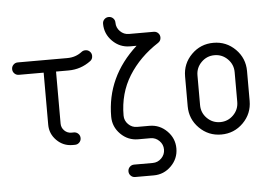

<svg xmlns="http://www.w3.org/2000/svg" viewBox="-53 -659 1282 908"><g transform="rotate(-5 588.0 -205.5)"><path d="M370.6 -441.2Q382.9 -441.2 391.5 -432.6Q400 -424.1 400 -411.8Q400 -396.5 388.8 -388.2Q341.8 -352.9 282.4 -352.9H223.5V-105.9Q223.5 -86.5 237.4 -72.6Q251.2 -58.8 270.6 -58.8H282.4Q294.7 -58.8 303.2 -50.3Q311.8 -41.8 311.8 -29.4Q311.8 -17.1 303.2 -8.5Q294.7 0 282.4 0H270.6Q227.1 0 195.9 -31.2Q164.7 -62.4 164.7 -105.9V-352.9H47.1Q34.7 -352.9 26.2 -361.5Q17.6 -370 17.6 -382.4Q17.6 -394.7 26.2 -403.2Q34.7 -411.8 47.1 -411.8H282.4Q322.4 -411.8 352.4 -435.3Q360 -441.2 370.6 -441.2Z M523.5 -558.8Q523.5 -534.7 540.9 -517.4Q558.2 -500 582.4 -500H700Q712.4 -500 720.9 -491.5Q729.4 -482.9 729.4 -470.6Q729.4 -454.7 715.9 -445.9Q626.5 -388.2 575 -305.6Q523.5 -222.9 523.5 -117.6Q523.5 -93.5 540.9 -76.2Q558.2 -58.8 582.4 -58.8H641.2Q689.4 -58.8 724.1 -24.1Q758.8 10.6 758.8 58.8Q758.8 107.1 724.1 141.8Q689.4 176.5 641.2 176.5H552.9Q540.6 176.5 532.1 167.9Q523.5 159.4 523.5 147.1Q523.5 134.7 532.1 126.2Q540.6 117.6 552.9 117.6H641.2Q665.3 117.6 682.6 100.3Q700 82.9 700 58.8Q700 34.7 682.6 17.4Q665.3 0 641.2 0H582.4Q534.1 0 499.4 -34.7Q464.7 -69.4 464.7 -117.6Q464.7 -306.5 613.5 -441.2H582.4Q534.1 -441.2 499.4 -475.9Q464.7 -510.6 464.7 -558.8Q464.7 -571.2 473.2 -579.7Q481.8 -588.2 494.1 -588.2Q506.5 -588.2 515 -579.7Q523.5 -571.2 523.5 -558.8Z M1123.5 -276.5V-135.3Q1123.5 -74.1 1080.6 -31.2Q1037.6 11.8 976.5 11.8Q915.3 11.8 872.4 -31.2Q829.4 -74.1 829.4 -135.3V-276.5Q829.4 -337.6 872.4 -380.6Q915.3 -423.5 976.5 -423.5Q1037.6 -423.5 1080.6 -380.6Q1123.5 -337.6 1123.5 -276.5ZM888.2 -276.5V-135.3Q888.2 -98.8 914.1 -72.9Q940 -47.1 976.5 -47.1Q1012.9 -47.1 1038.8 -72.9Q1064.7 -98.8 1064.7 -135.3V-276.5Q1064.7 -312.9 1038.8 -338.8Q1012.9 -364.7 976.5 -364.7Q940 -364.7 914.1 -338.8Q888.2 -312.9 888.2 -276.5Z"/></g></svg>

Font: OpenGost Type B TT
Style: Regular
Weight: 400
Version: Version 0.3